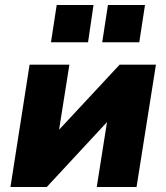

<svg xmlns="http://www.w3.org/2000/svg" viewBox="-20 -752 668 772"><path d="M22 0 99 -492H259L211 -189H179L461 -492H607L529 0H369L417 -304H450L168 0ZM391 -582 414 -732H563L540 -582ZM185 -582 208 -732H356L334 -582Z"/></svg>

Font: Nunito Sans 12pt Black
Style: Italic
Weight: 900
Italic angle: -9°
Designer: Vernon Adams
Foundry: Vernon Adams
Version: Version 3.101;gftools[0.9.27]